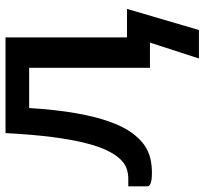

<svg xmlns="http://www.w3.org/2000/svg" viewBox="-42 -508 723 678"><g transform="rotate(-90 319.0 -168.5)"><path d="M627 -81 552.5 173H452L508 0H419V-426.5H277Q271 -331 258.8 -261.8Q246.5 -192.5 229.5 -144.5Q212.5 -96.5 191.5 -66.8Q170.5 -37 147 -20.5Q123.5 -4 98.8 1.5Q74 7 49 7Q0.5 7 0.5 -9V-76.5H28.5Q45 -76.5 62.2 -82Q79.5 -87.5 95.5 -103.8Q111.5 -120 126.2 -149.5Q141 -179 153.2 -227.2Q165.5 -275.5 174.5 -344.8Q183.5 -414 188.5 -510H526.5V-81Z"/></g></svg>

Font: Lato 2
Style: Regular
Weight: 600
Designer: Lukasz Dziedzic with Adam Twardoch and Botio Nikoltchev
Foundry: tyPoland Lukasz Dziedzic
Version: Version 2.015; 2015-08-06; http://www.latofonts.com/